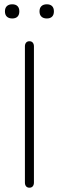

<svg xmlns="http://www.w3.org/2000/svg" viewBox="-20 -868 274 894"><path d="M96 -18V-652Q96 -663 101.5 -669.5Q107 -676 117 -676Q127 -676 132.5 -669.5Q138 -663 138 -652V-18Q138 -7 132.5 -0.5Q127 6 117 6Q107 6 101.5 -0.5Q96 -7 96 -18ZM164 -815Q164 -831 173 -839.5Q182 -848 198 -848Q214 -848 222.5 -839.5Q231 -831 231 -815Q231 -799 222.5 -790.5Q214 -782 198 -782Q182 -782 173 -790.5Q164 -799 164 -815ZM3 -815Q3 -831 12 -839.5Q21 -848 37 -848Q53 -848 61.5 -839.5Q70 -831 70 -815Q70 -799 61.5 -790.5Q53 -782 37 -782Q21 -782 12 -790.5Q3 -799 3 -815Z"/></svg>

Font: SN Pro Thin
Style: Regular
Weight: 200
Designer: Tobias Whetton
Foundry: Supernotes
Version: Version 1.003;Glyphs 3.3 (3324)